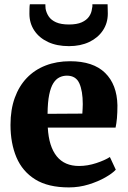

<svg xmlns="http://www.w3.org/2000/svg" viewBox="-20 -846 587 878"><path d="M295 11Q200 11 141.2 -25.5Q82.5 -62 55.2 -126.5Q28 -191 28 -275Q28 -344.5 47.5 -398.5Q67 -452.5 102.8 -489.8Q138.5 -527 188.8 -546.5Q239 -566 300.5 -566Q406 -566 460.5 -512.8Q515 -459.5 517 -364.5Q517 -330.5 514.8 -305.8Q512.5 -281 508.5 -262.5H198.5Q201 -219 211.2 -186.2Q221.5 -153.5 239.5 -131.2Q257.5 -109 283 -98Q308.5 -87 341.5 -87Q380.5 -87 420.5 -100.2Q460.5 -113.5 482.5 -128L509.5 -70Q494.5 -53.5 461.8 -34.8Q429 -16 385.5 -2.5Q342 11 295 11ZM197.5 -325.5 356.5 -326.5Q357 -337.5 357.8 -348.2Q358.5 -359 358.5 -370Q358.5 -430 342.8 -465Q327 -500 286 -500Q267.5 -500 251.8 -492.2Q236 -484.5 224 -465.8Q212 -447 205 -413Q198 -379 197.5 -325.5ZM295.5 -635Q240 -635 199.5 -654Q159 -673 136.8 -706.5Q114.5 -740 114.5 -783Q114.5 -793.5 114.8 -806.2Q115 -819 116.5 -826.5H187.5Q187.5 -821.5 187.8 -816.5Q188 -811.5 188.5 -806Q192 -787 203 -770.5Q214 -754 236.5 -744Q259 -734 295.5 -734Q331.5 -734 353.8 -744Q376 -754 387.2 -770.2Q398.5 -786.5 400.5 -805.5Q402 -811 402.5 -816.2Q403 -821.5 402.5 -826.5H472Q472 -819 472.5 -806.5Q473 -794 473 -784Q473 -740.5 450.5 -706.8Q428 -673 388 -654Q348 -635 295.5 -635Z"/></svg>

Font: Merriweather 28pt Black
Style: Regular
Weight: 900
Version: Version 2.100